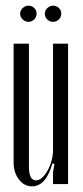

<svg xmlns="http://www.w3.org/2000/svg" viewBox="-20 -650 291 677"><path d="M165 -74Q142 7 93 7Q65 7 46.5 -17.5Q28 -42 28 -77V-496H82V-62Q82 -14 107 -14Q118 -14 128.5 -23.5Q139 -33 147.5 -48Q156 -63 161.5 -82.5Q167 -102 167 -121V-496H220V-1H167V-43L172 -72ZM51 -602Q51 -613 60 -621.5Q69 -630 80 -630Q92 -630 100.5 -622Q109 -614 109 -602Q109 -590 100.5 -581.5Q92 -573 80 -573Q69 -573 60 -581.5Q51 -590 51 -602ZM138 -602Q138 -613 147 -621.5Q156 -630 167 -630Q179 -630 187.5 -622Q196 -614 196 -602Q196 -590 187.5 -581.5Q179 -573 167 -573Q155 -573 146.5 -581.5Q138 -590 138 -602Z"/></svg>

Font: Moniqa Cond Heading
Style: Regular
Weight: 400
Width: 3
Designer: Rajesh Rajput
Foundry: Rajesh Rajput
Version: Version 1.000